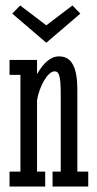

<svg xmlns="http://www.w3.org/2000/svg" viewBox="-20 -685 356 705"><path d="M15 -410H55V-55H15V0H146V-55H116V-317C124 -367 155 -423 180 -423C197 -423 203 -408 203 -337V-55H173V0H304V-55H264V-356C264 -434 245 -478 197 -478C164 -478 139 -452 116 -413V-465H15ZM246 -665 150 -592 54 -665 25 -635 150 -528 275 -635Z"/></svg>

Font: Stint Ultra Condensed
Style: Regular
Weight: 400
Width: 1
Designer: Astigmatic (AOETI)
Foundry: Astigmatic (AOETI)
Version: Version 1.000